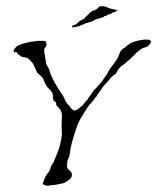

<svg xmlns="http://www.w3.org/2000/svg" viewBox="-20 -581 500 611"><path d="M133 10Q128 10 125 9L118 6Q115 5 117 1Q119 -6 121.5 -12Q124 -18 127 -23Q131 -28 134 -32Q137 -36 139 -40Q140 -43 142 -51Q144 -55 146 -57Q146 -58 150 -64Q152 -69 155 -76Q158 -83 162 -93Q166 -103 168.5 -110.5Q171 -118 172 -125Q174 -132 175 -138.5Q176 -145 177 -152Q177 -159 176.5 -165Q176 -171 176 -177Q176 -190 176.5 -198Q177 -206 177 -211V-213Q177 -219 175 -225.5Q173 -232 166 -239L160 -245Q159 -246 159 -249Q159 -253 158 -255Q155 -258 154 -258Q154 -259 150 -261Q149 -268 148.5 -271.5Q148 -275 148 -278Q148 -285 144 -289Q140 -295 137 -297L129 -306Q124 -314 121 -322Q119 -327 117 -331Q115 -335 110 -339Q106 -343 103 -345.5Q100 -348 98 -351Q93 -361 91 -366Q89 -370 87.5 -373.5Q86 -377 84 -380L78 -386Q74 -390 72 -393Q68 -397 58 -399Q48 -399 43 -405Q38 -407 37 -409Q37 -409 36.5 -410.5Q36 -412 34 -413Q31 -418 27 -414Q27 -414 27 -413.5Q27 -413 26 -413Q25 -413 23 -422Q24 -424 26 -425.5Q28 -427 29 -429Q31 -431 33 -433Q35 -435 37 -436Q42 -438 45.5 -439Q49 -440 51 -442Q54 -442 58.5 -443.5Q63 -445 68 -446Q73 -447 79 -448Q85 -449 93 -450Q97 -451 101 -451Q105 -451 109 -451Q114 -451 118 -451Q122 -451 126 -449Q128 -443 128 -440Q128 -434 125 -431Q119 -427 121 -415Q121 -412 122 -409Q123 -406 123 -403Q123 -400 124 -397Q125 -393 125 -390Q125 -387 126 -385Q127 -381 127 -378L136 -361L141 -345L147 -332Q149 -328 151 -324Q153 -320 156 -315Q157 -314 158 -311.5Q159 -309 161 -306L170 -292Q172 -288 174.5 -285Q177 -282 179 -279Q181 -275 183 -272Q185 -269 186 -264Q188 -260 191 -255Q194 -250 201 -244Q208 -231 218 -229Q220 -230 223.5 -231.5Q227 -233 231 -236L242 -245Q246 -249 247 -251Q249 -253 250 -255Q251 -257 252 -258Q255 -261 258 -263Q260 -268 262 -270.5Q264 -273 265 -274Q269 -279 272 -284Q275 -289 278 -293Q282 -297 287 -302Q292 -307 296 -312Q300 -316 307 -326L321 -346Q325 -354 328.5 -360Q332 -366 336 -370Q340 -375 342.5 -379Q345 -383 347 -385Q352 -392 355.5 -398.5Q359 -405 360 -410Q363 -422 378 -430Q383 -435 388.5 -439Q394 -443 400 -446Q407 -448 413 -450Q419 -452 426 -453Q430 -453 433 -454Q436 -455 441 -455H447Q458 -455 460 -450V-445Q452 -433 445 -431Q438 -430 429 -425Q428 -424 425.5 -422Q423 -420 420 -418Q417 -416 414 -413Q411 -410 408 -407L397 -396Q394 -393 392 -391.5Q390 -390 388 -388Q377 -377 366 -371Q362 -367 357.5 -361.5Q353 -356 349 -347L341 -341Q338 -339 334 -335Q331 -331 327.5 -327Q324 -323 320 -319L306 -303Q306 -301 304 -299Q301 -296 301 -294L297 -290Q297 -288 295 -286Q289 -280 288 -275Q284 -272 281 -267Q278 -262 276 -260Q271 -255 265.5 -248.5Q260 -242 255 -234L236 -203Q230 -193 225 -179Q220 -165 216 -152Q212 -139 208.5 -126Q205 -113 203 -99Q202 -83 195 -71Q194 -64 193.5 -58Q193 -52 194 -47Q195 -44 198.5 -41Q202 -38 205 -35Q211 -28 208 -20Q207 -16 204 -12.5Q201 -9 194 -5Q186 2 177 3Q172 4 167 5Q162 6 157 7Q152 8 147.5 8Q143 8 139 9Q138 10 133 10ZM209 -494Q209 -500 215 -501Q222 -503 224 -506Q229 -509 230.5 -511Q232 -513 233 -514Q236 -515 236.5 -515.5Q237 -516 238 -516Q240 -518 243.5 -519.5Q247 -521 249 -522Q251 -525 253 -527.5Q255 -530 257 -531L268 -542Q271 -545 279 -548Q287 -551 288 -552Q293 -557 295 -559.5Q297 -562 308 -561H309Q314 -561 318.5 -559Q323 -557 327 -555Q333 -553 337 -552.5Q341 -552 344 -551Q350 -550 353 -548Q357 -546 353 -546Q352 -548 350 -546Q346 -542 343 -542L338 -541Q337 -541 336 -539.5Q335 -538 333 -537L325 -535L316 -530Q313 -530 313 -530L310 -527Q306 -525 303 -525Q302 -525 302 -524.5Q302 -524 300 -523Q299 -525 297 -523Q296 -522 295 -522Q294 -522 294 -522Q291 -521 288.5 -520.5Q286 -520 284 -519Q283 -518 280.5 -516.5Q278 -515 268 -511Q264 -511 258 -508Q254 -508 251 -506Q248 -504 244 -503Q240 -502 236.5 -500Q233 -498 229 -497Q216 -494 211 -494Z"/></svg>

Font: Estonia
Style: Regular
Weight: 400
Designer: Robert E. Leuschke
Foundry: Robert E. Leuschke
Version: Version 1.014; ttfautohint (v1.8.3)